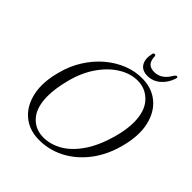

<svg xmlns="http://www.w3.org/2000/svg" viewBox="-236 -1028 1194 1194"><g transform="rotate(45 361.0 -430.5)"><path d="M494 -712Q575.5 -709.5 631.2 -662.5Q687 -615.5 706.5 -533.2Q726 -451 699.5 -343Q672.5 -230.5 612 -149.8Q551.5 -69 468.8 -26.5Q386 16 292.5 13Q212 10 156.2 -37.8Q100.5 -85.5 81.8 -170.8Q63 -256 94 -370Q113.5 -445.5 153.5 -509Q193.5 -572.5 247.5 -618.5Q301.5 -664.5 364.5 -689.2Q427.5 -714 494 -712ZM305 -17Q368.5 -15 429.8 -49Q491 -83 541.2 -155.8Q591.5 -228.5 622.5 -341.5Q644 -420.5 643.5 -482.5Q643 -576.5 597.5 -627.8Q552 -679 484 -682Q419.5 -684.5 356.5 -647Q293.5 -609.5 244 -538.5Q194.5 -467.5 170 -370Q158.5 -325.5 153.2 -287.2Q148 -249 148 -217.5Q148.5 -120.5 192 -70Q235.5 -19.5 305 -17ZM511 -792Q542.5 -792 568 -809Q593.5 -826 615 -864Q622.5 -874 629.5 -874Q640 -874 635.5 -859Q619 -808 582.2 -776.5Q545.5 -745 498.5 -745Q451.5 -745 431.2 -776.5Q411 -808 422 -859.5Q424.5 -874 435.5 -874Q442.5 -874 444.5 -864Q445.5 -826 462.2 -809Q479 -792 511 -792Z"/></g></svg>

Font: Fraunces 72pt Soft Light
Style: Italic
Weight: 300
Italic angle: -16°
Version: Version 1.000;[b76b70a41]